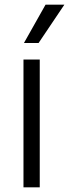

<svg xmlns="http://www.w3.org/2000/svg" viewBox="-20 -804 297 826"><path d="M151 -548V2H81V-548ZM257 -784 146 -619H83L176 -784Z"/></svg>

Font: Sinter Normal
Style: Regular
Weight: 350
Foundry: Adobe & rsms
Version: Version 1.000